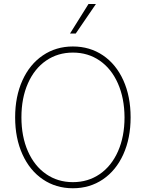

<svg xmlns="http://www.w3.org/2000/svg" viewBox="-20 -955 748 984"><path d="M353.5 9.8Q266.6 9.8 199.5 -35.9Q132.3 -81.5 95 -164.1Q57.6 -246.6 57.6 -353.5Q57.6 -460.4 95 -543Q132.3 -625.5 199.7 -671.1Q267.1 -716.8 353.5 -716.8Q440.4 -716.8 507.6 -671.4Q574.7 -626 612.1 -543.5Q649.4 -460.9 649.4 -353.5Q649.4 -246.6 612.1 -164.1Q574.7 -81.5 507.6 -35.9Q440.4 9.8 353.5 9.8ZM353.5 -685.5Q276.4 -685.5 216.6 -644.5Q156.7 -603.5 123.3 -528.1Q89.8 -452.6 89.8 -353.5Q89.8 -255.4 123 -179.9Q156.2 -104.5 216.1 -63Q275.9 -21.5 353.5 -21.5Q431.2 -21.5 491.2 -62.7Q551.3 -104 584.7 -179.4Q618.2 -254.9 618.2 -353.5Q617.7 -452.1 584.2 -527.6Q550.8 -603 491 -644.3Q431.2 -685.5 353.5 -685.5ZM433.6 -934.6H471.7L368.2 -783.2H338.9Z"/></svg>

Font: Pretendard Thin
Style: Regular
Weight: 100
Designer: Base glyphs from Inter by Rasmus Andersson; Hangeul glyphs from Noto Sans CJK(Source Han Sans) by Jang Soo-young and Kan
Foundry: Kil Hyung-jin
Version: Version 1.309